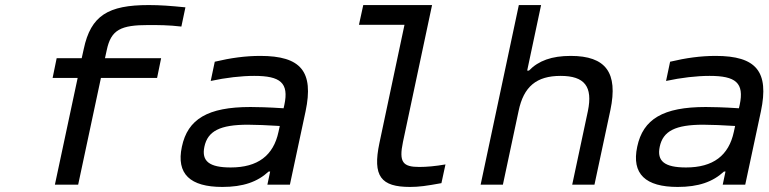

<svg xmlns="http://www.w3.org/2000/svg" viewBox="-20 -730 3040 759"><path d="M567 -631C604 -631 647 -631 697 -625L713 -701C653 -707 613 -710 568 -710C408 -710 339 -669 311 -536L303 -500H204L188 -422H287L197 0H289L379 -422H601L617 -500H395L402 -532C419 -613 458 -631 567 -631Z M1009 -509C950 -509 892 -501 829 -486L813 -410C873 -423 934 -430 985 -430C1088 -430 1123 -403 1104 -315L1101 -302C1040 -306 995 -307 970 -307C801 -307 722 -259 699 -150C676 -42 732 9 859 9C941 9 998 -11 1042 -52H1048L1037 0H1126L1188 -290C1221 -447 1170 -509 1009 -509ZM788 -150C801 -212 850 -237 960 -237C989 -237 1041 -235 1086 -232L1081 -209C1061 -115 999 -68 892 -68C807 -68 776 -93 788 -150Z M1638 -70C1573 -70 1556 -88 1573 -169L1688 -710H1416L1399 -632H1579L1480 -165C1452 -33 1486 9 1601 9C1636 9 1665 5 1725 -6L1741 -80C1701 -73 1666 -70 1638 -70Z M2031 -710 1880 0H1968L2030 -291C2050 -388 2101 -430 2196 -430C2291 -430 2324 -388 2304 -291L2242 0H2330L2393 -295C2424 -443 2375 -509 2236 -509C2161 -509 2109 -490 2071 -451H2064L2119 -710Z M2809 -509C2750 -509 2692 -501 2629 -486L2613 -410C2673 -423 2734 -430 2785 -430C2888 -430 2923 -403 2904 -315L2901 -302C2840 -306 2795 -307 2770 -307C2601 -307 2522 -259 2499 -150C2476 -42 2532 9 2659 9C2741 9 2798 -11 2842 -52H2848L2837 0H2926L2988 -290C3021 -447 2970 -509 2809 -509ZM2588 -150C2601 -212 2650 -237 2760 -237C2789 -237 2841 -235 2886 -232L2881 -209C2861 -115 2799 -68 2692 -68C2607 -68 2576 -93 2588 -150Z"/></svg>

Font: LT Wave Mono
Style: Italic
Weight: 400
Designer: Daniel Lyons
Version: Version 2.5 (Glyphs App)